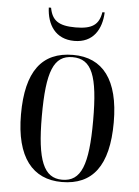

<svg xmlns="http://www.w3.org/2000/svg" viewBox="-53 -783 604 835"><g transform="rotate(5 248.5 -365.5)"><path d="M249 -606C331 -606 367 -667 370 -741H360C351 -686 322 -665 249 -665C174 -665 146 -687 136 -741H126C129 -667 166 -606 249 -606ZM248 10C382 10 451 -78 451 -268C451 -454 379 -545 250 -545C113 -545 46 -455 46 -268C46 -80 121 10 248 10ZM249 0C169 0 137 -74 137 -268C137 -464 166 -535 248 -535C332 -535 361 -464 361 -268C361 -74 332 0 249 0Z"/></g></svg>

Font: Noto Serif Display Condensed
Style: Regular
Weight: 400
Width: 3
Designer: Monotype Design Team
Foundry: Monotype Imaging Inc.
Version: Version 2.009